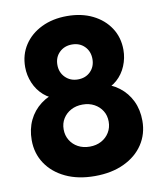

<svg xmlns="http://www.w3.org/2000/svg" viewBox="-82 -784 726 861"><g transform="rotate(-10 281.0 -354.0)"><path d="M281 11Q204.5 11 148 -15.8Q91.5 -42.5 60.2 -89.5Q29 -136.5 29 -196.5Q29 -246.5 48.2 -286.8Q67.5 -327 103 -354Q138.5 -381 185.5 -391L182.5 -358.5Q142.5 -367.5 114.5 -392.2Q86.5 -417 71.8 -452Q57 -487 57 -524.5Q57 -581 85.5 -624.5Q114 -668 164.8 -692.8Q215.5 -717.5 281 -717.5Q347 -717.5 397.2 -692.8Q447.5 -668 476 -624.5Q504.5 -581 504.5 -524.5Q504.5 -487 490 -452Q475.5 -417 447.8 -392.2Q420 -367.5 379.5 -358.5L376 -391Q424 -381 459.2 -354Q494.5 -327 513.8 -286.8Q533 -246.5 533 -196.5Q533 -136.5 502 -89.5Q471 -42.5 414.2 -15.8Q357.5 11 281 11ZM281 -123Q311 -123 334 -135.5Q357 -148 370.2 -169.8Q383.5 -191.5 383.5 -219Q383.5 -247 370.2 -268.2Q357 -289.5 334 -302Q311 -314.5 281 -314.5Q251 -314.5 228 -302Q205 -289.5 191.8 -268.2Q178.5 -247 178.5 -219Q178.5 -191.5 191.8 -169.8Q205 -148 228 -135.5Q251 -123 281 -123ZM281 -429Q316 -429 338.2 -451.2Q360.5 -473.5 360.5 -508Q360.5 -543 338.2 -565.5Q316 -588 281 -588Q246.5 -588 223.8 -566Q201 -544 201 -509Q201 -474.5 223.8 -451.8Q246.5 -429 281 -429Z"/></g></svg>

Font: Outfit Thin
Style: Regular
Weight: 100
Designer: Rodrigo Fuenzalida
Foundry: fragTYPE
Version: Version 1.000